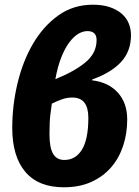

<svg xmlns="http://www.w3.org/2000/svg" viewBox="-20 -778 592 815"><path d="M32 -235Q32 -331 54.5 -425Q77 -519 120.5 -593Q164 -667 227.5 -712.5Q291 -758 374 -758Q416 -758 446.5 -747.5Q477 -737 497 -719.5Q517 -702 526.5 -678.5Q536 -655 536 -629Q536 -560 493.5 -514.5Q451 -469 372 -441L371 -437Q440 -429 480 -385Q520 -341 520 -271Q520 -211 502.5 -158.5Q485 -106 451 -67Q417 -28 367 -5.5Q317 17 251 17Q143 17 87.5 -48.5Q32 -114 32 -235ZM286 -364Q266 -364 246 -357.5Q226 -351 200 -338Q192 -286 191 -257Q190 -228 190 -208Q190 -151 205.5 -125Q221 -99 253 -99Q301 -99 328 -143Q355 -187 355 -278Q355 -320 338.5 -342Q322 -364 286 -364ZM351 -646Q332 -646 312.5 -634.5Q293 -623 274.5 -598.5Q256 -574 240.5 -535.5Q225 -497 215 -442Q297 -475 343.5 -514Q390 -553 390 -608Q390 -646 351 -646Z"/></svg>

Font: Szlgxwxxxixliatcpuztgldltzi
Style: Regular
Weight: 700
Italic angle: -8°
Designer: Carrois Corporate & Edenspiekermann
Foundry: Carrois Corporate GbR & Edenspiekermann AG
Version: Version 2.001